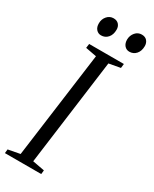

<svg xmlns="http://www.w3.org/2000/svg" viewBox="-239 -987 838 1044"><g transform="rotate(30 180.0 -465.0)"><path d="M-4.5 0 -2 -24.5 72 -38.5 161 -703.5 92 -716.5 95.5 -743H313.5L310.5 -716.5L239 -703.5L151 -38.5L226 -24.5L223.5 0ZM127.5 -815.5Q109 -815.5 96.8 -829.5Q84.5 -843.5 85 -867.5Q85 -893 101.2 -911.8Q117.5 -930.5 141.5 -930.5Q163 -930.5 174.8 -917Q186.5 -903.5 186 -884Q186 -853 169.5 -834.2Q153 -815.5 127.5 -815.5ZM305 -815.5Q286.5 -815.5 274.2 -829.5Q262 -843.5 262 -867.5Q262.5 -893 278.5 -911.8Q294.5 -930.5 318.5 -930.5Q340.5 -930.5 352 -917Q363.5 -903.5 363.5 -884Q363.5 -853 347 -834.2Q330.5 -815.5 305 -815.5Z"/></g></svg>

Font: Merriweather 96pt Light
Style: Italic
Weight: 300
Italic angle: -7.8°
Version: Version 2.101